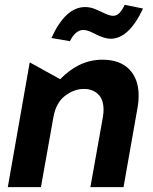

<svg xmlns="http://www.w3.org/2000/svg" viewBox="-20 -768 629 788"><path d="M549 -376Q549 -444 510.5 -483.5Q472 -523 400 -523Q305 -523 227 -443L102 -512L12 0H148L199 -286Q209 -345 246 -374Q283 -403 325 -403Q360 -403 382.5 -381.5Q405 -360 405 -317Q405 -303 402 -286L351 0H487L545 -329Q549 -350 549 -376ZM322 -645Q332 -645 343 -641Q354 -637 360.5 -633.5Q367 -630 370 -629Q408 -609 434 -609Q509 -609 567 -733L492 -748Q480 -724 469 -713.5Q458 -703 444 -703Q429 -703 399 -718Q379 -728 363 -733.5Q347 -739 329 -739Q249 -739 191 -612L267 -599Q290 -645 322 -645Z"/></svg>

Font: Geom SemiBold
Style: Bold Italic
Weight: 600
Italic angle: -10°
Version: Version 1.102